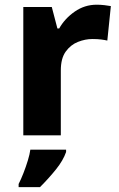

<svg xmlns="http://www.w3.org/2000/svg" viewBox="-20 -564 495 800"><path d="M382.8 -544.4Q398.4 -544.4 415.3 -542.5Q432.1 -540.5 441.9 -538.6L427.2 -395Q416.5 -397.5 401.6 -399.4Q386.7 -401.4 364.7 -401.4Q335 -401.4 304.7 -389.4Q274.4 -377.4 253.9 -349.1Q233.4 -320.8 233.4 -270.5V0H77.1V-534.7H195.8L219.2 -445.3H226.6Q249.5 -486.3 291 -515.4Q332.5 -544.4 382.8 -544.4ZM255.4 59.6V69.3Q243.2 104.5 213.4 141.6Q183.6 178.7 146.5 215.8H57.6V202.6Q67.4 183.6 77.6 157.5Q87.9 131.3 95.9 105Q104 78.6 106.4 59.6Z"/></svg>

Font: Lunasima
Style: Bold
Weight: 700
Designer: The DocRepair Project, Monotype Design Team
Foundry: Google
Version: Version 2.009